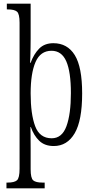

<svg xmlns="http://www.w3.org/2000/svg" viewBox="-20 -780 509 1040"><path d="M15 240V209H21Q58 209 72 196.5Q86 184 86 134V-657Q86 -705 72 -717Q58 -729 22 -729H17V-760H146V-569Q146 -547 145.5 -521.5Q145 -496 144.5 -473.5Q144 -451 143 -440H146Q163 -487 192 -516.5Q221 -546 269 -546Q345 -546 385 -481.5Q425 -417 425 -274Q425 -127 384.5 -58Q344 11 271 11Q222 11 192.5 -17.5Q163 -46 147 -92H145Q145 -80 145.5 -47.5Q146 -15 146 24V137Q146 185 160 197Q174 209 210 209H222V240ZM260 -31Q316 -31 340 -96.5Q364 -162 364 -276Q364 -391 339 -448Q314 -505 259 -505Q199 -505 172.5 -444Q146 -383 146 -274Q146 -162 170.5 -96.5Q195 -31 260 -31Z"/></svg>

Font: Noto Serif Tamil ExtraCondensed Light
Style: Regular
Weight: 300
Width: 2
Designer: Indian Type Foundry, Tom Grace, and the Monotype Design Team
Foundry: Monotype Imaging Inc.
Version: Version 2.004; ttfautohint (v1.8.4.7-5d5b)